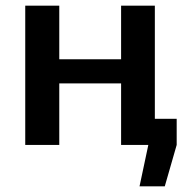

<svg xmlns="http://www.w3.org/2000/svg" viewBox="-20 -511 656 677"><path d="M426 -92H603V0L561 146H472L503 0H426ZM189 -491V0H69V-491ZM416 -302V-217H183V-302ZM526 -491V0H407V-491Z"/></svg>

Font: Exo 2 SemiBold
Style: Regular
Weight: 600
Designer: Natanael Gama
Foundry: Natanael Gama
Version: Version 2.010